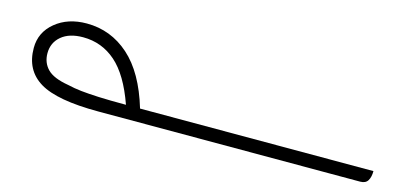

<svg xmlns="http://www.w3.org/2000/svg" viewBox="-38 -423 1230 592"><g transform="rotate(15 577.5 -126.5)"><path d="M1155 -42Q1155 -23 1148 -11.5Q1141 0 1124 0H288Q156 0 100.5 -33.5Q45 -67 45 -138Q45 -188 84.5 -220.5Q124 -253 184 -253Q261 -253 319.5 -201Q378 -149 410 -42ZM184 -209Q140 -209 115 -188Q90 -167 90 -133Q90 -103 109.5 -83Q129 -63 177 -55Q198 -50 221 -47.5Q244 -45 277.5 -43.5Q311 -42 365 -42Q334 -130 289 -169.5Q244 -209 184 -209Z"/></g></svg>

Font: Noto Kufi Arabic ExtraLight
Style: Regular
Weight: 200
Designer: Monotype Design Team, David Williams, Khaled Hosny
Foundry: Google LLC
Version: Version 2.109; ttfautohint (v1.8.4.7-5d5b)